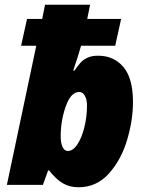

<svg xmlns="http://www.w3.org/2000/svg" viewBox="-20 -780 619 810"><path d="M187 -61H183L161 0H9L133 -587H69L94 -700H158L170 -760H360L348 -700H491L466 -587H322Q306 -532 296 -504Q288 -482 290 -482H294Q311 -506 321 -517Q331 -528 349 -536.5Q367 -545 394 -545Q460 -545 500.5 -497.5Q541 -450 541 -349Q541 -274 516.5 -190.5Q492 -107 440 -48.5Q388 10 311 10Q274 10 245.5 -6.5Q217 -23 187 -61ZM347 -335Q347 -360 338 -376Q329 -392 314 -392Q279 -392 257.5 -331.5Q236 -271 236 -204Q236 -177 244 -160Q252 -143 266 -143Q288 -143 306.5 -171Q325 -199 336 -243.5Q347 -288 347 -335Z"/></svg>

Font: Noto Sans Display Black
Style: Italic
Weight: 900
Italic angle: -12°
Designer: Monotype Design team
Foundry: Monotype Imaging Inc.
Version: Version 1.000